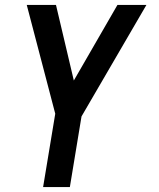

<svg xmlns="http://www.w3.org/2000/svg" viewBox="-20 -540 640 775"><path d="M154 215 203 -81 88 -520H206L278 -215L454 -520H571L309 -70L262 215Z"/></svg>

Font: Iosevka SS04 Semibold Extended
Style: Italic
Weight: 600
Width: 7
Italic angle: -9°
Monospace: yes
Designer: Belleve Invis
Foundry: Belleve Invis
Version: Version 19.0.0; ttfautohint (v1.8.4)